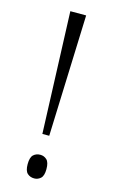

<svg xmlns="http://www.w3.org/2000/svg" viewBox="-113 -758 475 809"><g transform="rotate(15 124.0 -354.0)"><path d="M109 -184 89 -714H158L139 -184ZM124 6Q106 6 94 -5Q82 -16 82 -45Q82 -75 94 -86Q106 -97 124 -97Q140 -97 152 -86Q164 -75 164 -45Q164 -16 152 -5Q140 6 124 6Z"/></g></svg>

Font: Noto Serif Khmer ExtraCondensed Light
Style: Regular
Weight: 300
Width: 2
Designer: Danh Hong and the Monotype Design Team
Foundry: Monotype Imaging Inc.
Version: Version 2.004